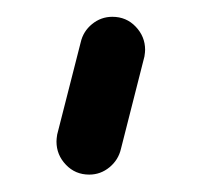

<svg xmlns="http://www.w3.org/2000/svg" viewBox="-20 -117 235 224"><path d="M45.9 48.1Q45.9 45.2 46.7 40L74.1 -67.4Q77 -80.4 87.4 -88.9Q97.8 -97.4 111.1 -97.4Q127.4 -97.4 138.3 -85.9Q149.3 -74.4 149.3 -58.9Q149.3 -56.3 148.5 -51.1L121.1 56.7Q118.1 69.6 107.8 78.1Q97.4 86.7 84.1 86.7Q67.8 86.7 56.9 75.2Q45.9 63.7 45.9 48.1Z"/></svg>

Font: 26F Galaxy Sans
Style: Bold
Weight: 700
Designer: C₂₉H₂₅N₃O₅
Version: Version 1.100